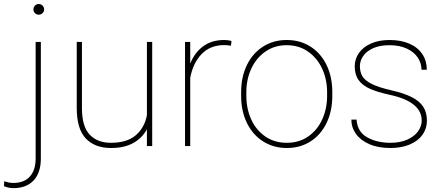

<svg xmlns="http://www.w3.org/2000/svg" viewBox="-90 -741 2247 974"><path d="M133.8 -693.4Q133.8 -682.1 125.7 -674.3Q117.7 -666.5 106.4 -666.5Q95.2 -666.5 87.4 -674.3Q79.6 -682.1 79.6 -693.4Q79.6 -704.6 87.4 -712.6Q95.2 -720.7 106.4 -720.7Q117.7 -720.7 125.7 -712.6Q133.8 -704.6 133.8 -693.4ZM117.2 63Q117.2 135.3 80.6 174.3Q43.9 213.4 -22 213.4Q-45.9 213.4 -69.8 203.6L-68.4 178.2Q-45.4 187 -22 187Q32.2 187 61.5 154.5Q90.8 122.1 90.8 63V-528.3H117.2Z M682.1 -528.3V0H655.3V-85.4Q630.9 -40 585.4 -15.1Q540 9.8 473.1 9.8Q391.1 9.8 345.2 -38.6Q299.3 -86.9 299.3 -192.9V-528.3H325.7V-191.9Q325.7 -99.6 365 -58.1Q404.3 -16.6 472.2 -16.6Q554.7 -16.6 599.1 -55.2Q643.6 -93.8 655.3 -156.7V-528.3Z M1084.5 -532.7 1081.5 -509.3Q1061 -512.2 1047.4 -512.2Q976.6 -512.2 932.6 -466.6Q888.7 -420.9 875 -345.7V0H848.6V-528.3H875V-418.5Q897.9 -475.1 941.2 -506.6Q984.4 -538.1 1047.4 -538.1Q1069.3 -538.1 1084.5 -532.7Z M1364.3 -538.1Q1432.6 -538.1 1485.1 -504.6Q1537.6 -471.2 1566.7 -411.1Q1595.7 -351.1 1595.7 -274.4V-253.9Q1595.7 -177.2 1566.7 -117.2Q1537.6 -57.1 1485.4 -23.7Q1433.1 9.8 1365.2 9.8Q1297.4 9.8 1244.6 -23.7Q1191.9 -57.1 1162.6 -117.2Q1133.3 -177.2 1133.3 -253.9V-274.4Q1133.3 -351.1 1162.6 -411.1Q1191.9 -471.2 1244.4 -504.6Q1296.9 -538.1 1364.3 -538.1ZM1365.2 -16.6Q1427.2 -16.6 1473.6 -48.8Q1520 -81.1 1544.7 -135.5Q1569.3 -189.9 1569.3 -253.9V-274.4Q1569.3 -337.4 1544.7 -391.6Q1520 -445.8 1473.4 -478.8Q1426.8 -511.7 1364.3 -511.7Q1302.2 -511.7 1255.6 -478.8Q1209 -445.8 1184.3 -391.6Q1159.7 -337.4 1159.7 -274.4V-253.9Q1159.7 -189.9 1184.3 -135.5Q1209 -81.1 1255.6 -48.8Q1302.2 -16.6 1365.2 -16.6Z M1709.5 -404.8Q1709.5 -441.9 1731 -472.4Q1752.4 -502.9 1792.5 -520.5Q1832.5 -538.1 1886.2 -538.1Q1944.3 -538.1 1987.1 -519.3Q2029.8 -500.5 2052.5 -466.3Q2075.2 -432.1 2075.2 -387.2H2048.3Q2048.3 -420.4 2029.3 -449Q2010.3 -477.5 1973.4 -494.6Q1936.5 -511.7 1886.2 -511.7Q1835.9 -511.7 1802 -496.1Q1768.1 -480.5 1752 -456.3Q1735.8 -432.1 1735.8 -405.8Q1735.8 -376 1748 -354.7Q1760.3 -333.5 1794.9 -315.7Q1829.6 -297.9 1896 -282.7Q1960 -268.1 1999.3 -248Q2038.6 -228 2057.1 -199.2Q2075.7 -170.4 2075.7 -128.9Q2075.7 -88.4 2053 -56.9Q2030.3 -25.4 1988.3 -7.8Q1946.3 9.8 1890.1 9.8Q1828.1 9.8 1783.4 -9.8Q1738.8 -29.3 1715.6 -62Q1692.4 -94.7 1692.4 -134.3H1718.8Q1723.1 -71.8 1772.9 -44.2Q1822.8 -16.6 1890.1 -16.6Q1939.9 -16.6 1976.1 -32.7Q2012.2 -48.8 2030.8 -75Q2049.3 -101.1 2049.3 -129.4Q2049.3 -224.6 1888.2 -259.8Q1825.2 -273.4 1786.9 -290.5Q1748.5 -307.6 1729 -335Q1709.5 -362.3 1709.5 -404.8Z"/></svg>

Font: Heebo Thin
Style: Regular
Weight: 250
Designer: Oded Ezer
Foundry: Meir Sadan
Version: Version 2.001; ttfautohint (v1.5.14-ce02) -l 8 -r 50 -G 200 